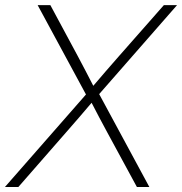

<svg xmlns="http://www.w3.org/2000/svg" viewBox="-50 -748 728 768"><path d="M-30.3 0 293.9 -370.1 100.6 -727.5H151.4L261.2 -523.4Q276.9 -493.7 292.5 -464.1Q308.1 -434.6 323.2 -404.8Q348.6 -434.6 374 -464.1Q399.4 -493.7 425.8 -523.4L605.5 -727.5H658.2L346.7 -371.6L547.4 0H497.6L376 -224.1Q360.8 -252 345.9 -280.3Q331.1 -308.6 316.4 -336.9Q292.5 -308.6 268.1 -280.3Q243.7 -252 219.2 -224.1L23.4 0Z"/></svg>

Font: Inter Display ExtraLight
Style: Italic
Weight: 200
Italic angle: -9.39999°
Designer: Rasmus Andersson
Foundry: rsms
Version: Version 4.000;git-a52131595